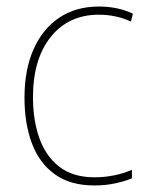

<svg xmlns="http://www.w3.org/2000/svg" viewBox="-20 -651 454 588"><path d="M269 -83Q195 -83 147.5 -117.5Q100 -152 77.5 -212.5Q55 -273 55 -352Q55 -437 82.5 -499.5Q110 -562 161 -596.5Q212 -631 283 -631Q341 -631 387 -609L381 -585Q357 -596 332.5 -601Q308 -606 283 -606Q190 -606 135.5 -538Q81 -470 81 -353Q81 -283 100.5 -228Q120 -173 161.5 -140.5Q203 -108 270 -108Q300 -108 329.5 -114Q359 -120 384 -131V-105Q363 -96 333 -89.5Q303 -83 269 -83Z"/></svg>

Font: Noto Sans Kannada UI SemiCondensed Thin
Style: Regular
Weight: 100
Width: 4
Designer: Jelle Bosma - Monotype Design Team
Foundry: Monotype Imaging Inc.
Version: Version 2.005; ttfautohint (v1.8.4.7-5d5b)